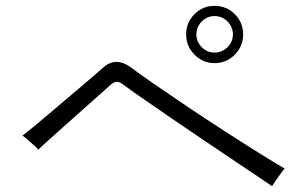

<svg xmlns="http://www.w3.org/2000/svg" viewBox="-20 -784 1040 657"><path d="M911 -147Q877 -170 825 -205Q773 -240 712.5 -280.5Q652 -321 592 -362Q532 -403 482 -437.5Q432 -472 401 -495Q388 -505 378.5 -504Q369 -503 360 -495Q343 -480 311 -451.5Q279 -423 241 -389Q203 -355 168 -324Q133 -293 111 -272Q107 -277 96 -287Q85 -297 73.5 -307Q62 -317 57 -320Q74 -333 103 -357Q132 -381 165.5 -409.5Q199 -438 232 -466Q265 -494 292 -517Q319 -540 333 -553Q376 -591 427 -554Q456 -532 507.5 -496.5Q559 -461 621.5 -419Q684 -377 747.5 -336Q811 -295 865.5 -261Q920 -227 954 -207Q950 -203 940.5 -190Q931 -177 922.5 -164.5Q914 -152 911 -147ZM714 -568Q674 -568 645.5 -597Q617 -626 617 -666Q617 -707 645.5 -735.5Q674 -764 714 -764Q755 -764 783.5 -735.5Q812 -707 812 -666Q812 -626 783.5 -597Q755 -568 714 -568ZM714 -604Q740 -604 758.5 -622.5Q777 -641 777 -666Q777 -692 758.5 -710.5Q740 -729 714 -729Q689 -729 670.5 -710.5Q652 -692 652 -666Q652 -641 670.5 -622.5Q689 -604 714 -604Z"/></svg>

Font: Zen Kaku Gothic Antique
Style: Regular
Weight: 400
Designer: Yoshimichi Ohira
Foundry: Positype
Version: Version 1.001